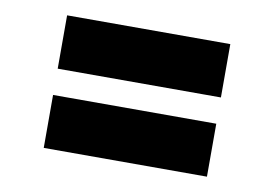

<svg xmlns="http://www.w3.org/2000/svg" viewBox="-48 -541 677 475"><g transform="rotate(10 291.0 -303.5)"><path d="M86 -336V-470H496V-336ZM86 -137V-270H496V-137Z"/></g></svg>

Font: Literata ExtraBold
Style: Regular
Weight: 800
Designer: Latin by Veronika Burian and Jose Scaglione. Greek by Irene Vlachou. Cyrillic by Vera Evstafieva.
Foundry: TypeTogether
Version: Version 3.103;gftools[0.9.29]